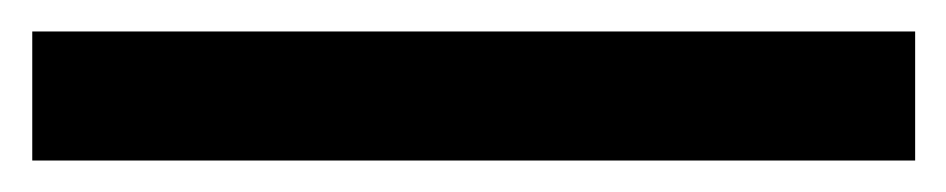

<svg xmlns="http://www.w3.org/2000/svg" viewBox="-26 38 601 122"><path d="M-5.5 140V58H555.5V140Z"/></svg>

Font: Trispace SemiCondensed
Style: Regular
Weight: 400
Width: 4
Designer: Tyler Finck
Foundry: Etcetera Type Company
Version: Version 1.210; ttfautohint (v1.8.3)